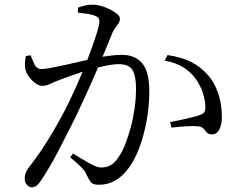

<svg xmlns="http://www.w3.org/2000/svg" viewBox="-20 -782 1040 823"><path d="M116 21Q106 21 96 11Q86 1 86 -16Q86 -29 89.5 -39.5Q93 -50 102 -62Q130 -98 154.5 -134Q179 -170 204.5 -213Q230 -256 258 -309Q278 -348 299 -394Q320 -440 339 -487Q358 -534 373 -575.5Q388 -617 397 -647Q406 -677 406 -687Q406 -696 403.5 -702.5Q401 -709 390 -713Q379 -719 355.5 -722.5Q332 -726 314 -728V-749Q326 -754 342.5 -758Q359 -762 379 -762Q394 -762 413.5 -756.5Q433 -751 451.5 -741.5Q470 -732 482 -722Q494 -712 494 -702Q494 -691 488.5 -682.5Q483 -674 476 -665.5Q469 -657 463 -644Q453 -619 436 -578Q419 -537 397.5 -486.5Q376 -436 352 -383.5Q328 -331 305 -282Q284 -241 264.5 -202Q245 -163 226.5 -128Q208 -93 190.5 -63.5Q173 -34 157 -10Q146 7 136.5 14Q127 21 116 21ZM404 10Q379 10 370 -0.5Q361 -11 351 -33Q348 -41 342.5 -49Q337 -57 323 -70.5Q309 -84 281 -108L293 -124Q333 -99 364.5 -81.5Q396 -64 413 -64Q437 -64 455.5 -74.5Q474 -85 493 -116Q506 -135 518 -166.5Q530 -198 540.5 -236.5Q551 -275 557 -318Q563 -361 563 -403Q563 -458 547.5 -482.5Q532 -507 490 -507Q466 -507 432 -500Q398 -493 361.5 -482.5Q325 -472 293 -460.5Q261 -449 242 -442Q210 -430 194 -422Q178 -414 160 -414Q148 -414 132.5 -425Q117 -436 105 -452Q93 -468 89 -484Q86 -496 87 -512Q88 -528 91 -542L111 -545Q119 -525 128 -505.5Q137 -486 158 -486Q172 -486 198 -491Q224 -496 256.5 -503Q289 -510 322.5 -518Q356 -526 385 -532Q406 -537 441.5 -542Q477 -547 502 -547Q558 -547 589 -511.5Q620 -476 620 -388Q620 -328 608.5 -264.5Q597 -201 576 -145.5Q555 -90 525 -53Q503 -25 472.5 -7.5Q442 10 404 10ZM889 -206Q874 -206 867.5 -213Q861 -220 854.5 -228.5Q848 -237 833 -240Q823 -242 801 -241.5Q779 -241 755.5 -239Q732 -237 715 -235L709 -259Q728 -262 752.5 -267.5Q777 -273 800.5 -278.5Q824 -284 837 -289Q853 -295 857 -303.5Q861 -312 860 -332Q859 -352 850 -382Q841 -412 819 -444Q798 -473 766.5 -493Q735 -513 686 -522L698 -546Q759 -537 799 -516.5Q839 -496 869 -463Q897 -433 914 -385.5Q931 -338 931 -280Q931 -250 921 -228.5Q911 -207 889 -206Z"/></svg>

Font: Noto Serif KR
Style: Regular
Weight: 400
Designer: Ryoko NISHIZUKA  (kana & ideographs); Frank Grießhammer (Latin, Greek & Cyrillic); Wenlong ZHANG  (bopomofo); Sandoll Co
Foundry: Adobe
Version: Version 2.003-H1;hotconv 1.1.1;makeotfexe 2.6.0